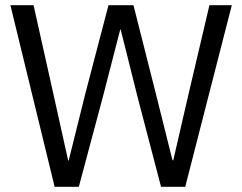

<svg xmlns="http://www.w3.org/2000/svg" viewBox="-20 -718 931 738"><path d="M190 0 20 -698H109L184 -362L242 -101H244L309 -362L397 -698H493L578 -362L643 -102H646L706 -362L785 -698H871L692 0H599L508 -348L444 -604H442L376 -348L283 0Z"/></svg>

Font: IBM Plex Sans Hebrew
Style: Regular
Weight: 400
Designer: Mike Abbink, Paul van der Laan, Pieter van Rosmalen, Yanek Iontef
Foundry: Bold Monday
Version: Version 1.2